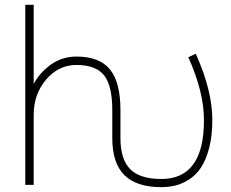

<svg xmlns="http://www.w3.org/2000/svg" viewBox="-20 -772 968 804"><path d="M484.4 -310.5V-193.4Q484.4 -104.5 525.4 -63.5Q566.4 -22.5 655.3 -22.5Q835 -22.5 834 -270.5Q834 -386.7 768.6 -532.2L799.8 -546.9Q869.1 -392.6 869.1 -270.5Q869.1 -203.1 856 -152.8Q842.8 -102.5 822.3 -71.3Q801.8 -40 772.5 -21Q743.2 -2 714.4 4.9Q685.5 11.7 655.3 11.7Q551.8 11.7 501 -38.6Q450.2 -88.9 450.2 -193.4V-310.5Q450.2 -414.1 415.5 -457Q380.9 -500 299.8 -500Q225.6 -500 173.3 -439Q121.1 -377.9 121.1 -291V2H85.9V-752H121.1V-420.9Q144.5 -463.9 185.5 -496.1Q236.3 -535.2 299.8 -535.2Q396.5 -535.2 440.4 -481.4Q484.4 -427.7 484.4 -310.5Z"/></svg>

Font: Gen Shin Gothic ExtraLight
Style: Regular
Weight: 100
Designer: [Source Han Sans]
Ryoko NISHIZUKA  (kana & ideographs); Paul D. Hunt (Latin, Greek & Cyrillic); Wenlong ZHANG  (bopomofo
Version: Version 1.002.20150607